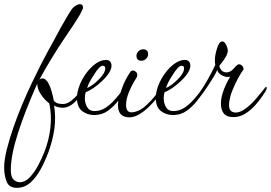

<svg xmlns="http://www.w3.org/2000/svg" viewBox="-83 -547 1302 923"><path d="M-2 356Q-39 356 -51 326.5Q-63 297 -63 257Q-63 222 -50.5 172Q-38 122 -18.5 65.5Q1 9 24.5 -46.5Q48 -102 70 -148Q95 -200 113.5 -236.5Q132 -273 147.5 -301Q163 -329 177.5 -355.5Q192 -382 209 -414Q229 -450 244.5 -475.5Q260 -501 267 -509Q272 -514 282.5 -520.5Q293 -527 302 -527Q316 -527 316 -510Q316 -503 303 -480Q290 -457 269 -425.5Q248 -394 225 -360Q196 -317 165.5 -267Q135 -217 106 -164Q114 -170 121 -170Q155 -170 176 -62Q187 -51 199 -49Q211 -47 220 -47Q246 -47 277 -78Q293 -94 304 -110Q315 -126 321 -133Q324 -136 327 -136Q334 -136 334 -130Q334 -125 327 -115Q300 -77 274 -53.5Q248 -30 221 -29Q206 -29 193.5 -32.5Q181 -36 177 -41Q186 17 178.5 71.5Q171 126 150 184Q134 227 112.5 266.5Q91 306 63 331Q35 356 -2 356ZM12 329Q38 329 60.5 305Q83 281 101 247Q119 213 131 182Q153 125 159.5 65.5Q166 6 154 -50Q131 -67 113.5 -93.5Q96 -120 96 -145Q37 -12 3 94Q-31 200 -31 270Q-31 304 -17.5 316.5Q-4 329 12 329Z M370 6Q337 6 312 -13Q287 -32 287 -77Q287 -104 299 -135.5Q311 -167 331.5 -195Q352 -223 377 -241Q402 -259 428 -259Q438 -259 445.5 -252Q453 -245 453 -231Q453 -200 406 -156Q387 -138 366.5 -124Q346 -110 329 -104Q325 -91 325 -74Q325 -51 336 -32Q347 -13 371 -13Q401 -13 426 -30Q451 -47 472 -71.5Q493 -96 509 -117Q516 -127 523 -127Q527 -127 527 -123Q527 -121 526 -118.5Q525 -116 524 -114Q507 -90 485 -62Q463 -34 435 -14Q407 6 370 6ZM336 -124Q362 -135 390 -163Q423 -195 423 -219Q423 -231 411 -231Q395 -231 367 -185Q342 -147 336 -124Z M597 -255Q573 -255 573 -279Q573 -291 582 -300Q592 -310 605 -310Q629 -310 629 -286Q629 -274 620 -265Q610 -255 597 -255ZM539 17Q484 17 484 -42Q484 -70 504 -124Q513 -149 522.5 -166.5Q532 -184 542 -199Q548 -208 556 -208Q564 -208 572 -200Q577 -195 577 -187Q577 -180 573 -173Q551 -139 537 -104.5Q523 -70 523 -43Q523 -7 549 -7Q563 -7 581 -14.5Q599 -22 617 -38Q629 -49 642.5 -63Q656 -77 670 -96Q696 -128 696 -128Q701 -128 701 -120Q701 -112 694 -104Q603 17 539 17Z M749 6Q716 6 691 -13Q666 -32 666 -77Q666 -104 678 -135.5Q690 -167 710.5 -195Q731 -223 756 -241Q781 -259 807 -259Q817 -259 824.5 -252Q832 -245 832 -231Q832 -200 785 -156Q766 -138 745.5 -124Q725 -110 708 -104Q704 -91 704 -74Q704 -51 715 -32Q726 -13 750 -13Q780 -13 805 -30Q830 -47 851 -71.5Q872 -96 888 -117Q895 -127 902 -127Q906 -127 906 -123Q906 -121 905 -118.5Q904 -116 903 -114Q886 -90 864 -62Q842 -34 814 -14Q786 6 749 6ZM715 -124Q741 -135 769 -163Q802 -195 802 -219Q802 -231 790 -231Q774 -231 746 -185Q721 -147 715 -124Z M1040 16Q1006 16 992.5 -2Q979 -20 979 -48Q979 -71 986.5 -96.5Q994 -122 1005 -144Q1016 -166 1024 -179Q1021 -178 1018 -177.5Q1015 -177 1011 -177Q997 -177 980 -187Q962 -199 962 -212Q956 -198 945.5 -180Q935 -162 921 -141Q884 -83 872 -83Q868 -83 868 -87Q868 -91 874 -99Q893 -125 912.5 -159Q932 -193 952 -235Q951 -240 950.5 -245Q950 -250 950 -257Q950 -280 959 -310Q970 -348 986 -348Q996 -348 1005 -330Q1008 -323 1010 -316.5Q1012 -310 1012 -303Q1012 -279 971 -230Q980 -199 1006 -199Q1025 -199 1041 -218Q1058 -238 1065 -238Q1074 -238 1081 -231Q1088 -224 1088 -213Q1088 -214 1075.5 -195Q1063 -176 1047 -142Q1031 -108 1024.5 -84Q1018 -60 1018 -41Q1018 -6 1051 -6Q1083 -6 1132 -55Q1148 -72 1169 -98Q1195 -130 1195 -130Q1199 -130 1199 -124Q1199 -116 1193 -107Q1179 -85 1162.5 -63.5Q1146 -42 1132 -29Q1086 16 1040 16Z"/></svg>

Font: Corinthia
Style: Regular
Weight: 400
Designer: Robert E. Leuschke
Foundry: Robert E. Leuschke
Version: Version 1.013; ttfautohint (v1.8.3)